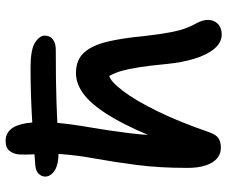

<svg xmlns="http://www.w3.org/2000/svg" viewBox="-83 -717 811 685"><g transform="rotate(-90 322.5 -374.5)"><path d="M123 -571Q78 -571 56.5 -585Q35 -599 35 -619Q35 -631 44.5 -641.5Q54 -652 75 -654Q171 -662 256 -666.5Q341 -671 424 -671Q488 -671 513 -655Q538 -639 538 -620Q538 -602 524.5 -591.5Q511 -581 488 -581Q372 -581 301.5 -578.5Q231 -576 190 -573.5Q149 -571 123 -571ZM138 8Q116 8 100 -5.5Q84 -19 75 -45.5Q66 -72 66 -111Q66 -212 76.5 -292.5Q87 -373 99 -439Q111 -505 115 -560Q118 -593 116.5 -619.5Q115 -646 114 -668.5Q113 -691 114 -711Q115 -730 126 -745Q137 -760 162 -760Q187 -760 203 -742.5Q219 -725 225.5 -686Q232 -647 227 -579Q222 -524 210.5 -458Q199 -392 189.5 -315.5Q180 -239 181 -149L155 -181Q201 -301 242.5 -373Q284 -445 323.5 -477Q363 -509 404 -509Q451 -509 477 -480.5Q503 -452 516 -398Q529 -344 536 -268Q543 -207 550 -171Q557 -135 565.5 -114Q574 -93 583 -77Q588 -68 591 -58Q594 -48 594 -38Q594 -17 580 -3Q566 11 542 11Q513 11 491 -15.5Q469 -42 455.5 -86.5Q442 -131 437 -183Q431 -245 425 -283.5Q419 -322 412 -346.5Q405 -371 394 -390Q375 -386 341.5 -342.5Q308 -299 269.5 -221Q231 -143 193 -33Q184 -8 171 0Q158 8 138 8Z"/></g></svg>

Font: Shantell Sans Medium
Style: Regular
Weight: 500
Designer: Stephen Nixon, Anya Danilova, Shantell Martin
Foundry: Arrow Type
Version: Version 1.011;[c5ecc13dd]